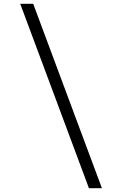

<svg xmlns="http://www.w3.org/2000/svg" viewBox="-20 -843 640 1006"><path d="M446 143 86 -823H154L514 143Z"/></svg>

Font: Iosevka Aile Light
Style: Regular
Weight: 300
Designer: Belleve Invis
Foundry: Belleve Invis
Version: Version 27.3.5; ttfautohint (v1.8.4)